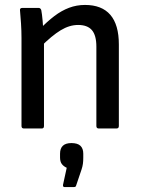

<svg xmlns="http://www.w3.org/2000/svg" viewBox="-20 -520 569 777"><path d="M380 0Q370 0 370 -10V-331Q370 -377 352 -398Q334 -419 296 -419Q261 -419 225.5 -397.5Q190 -376 144 -330L140 -401Q171 -433 200 -455Q229 -477 259.5 -488.5Q290 -500 324 -500Q392 -500 426.5 -460Q461 -420 461 -340V-10Q461 0 451 0ZM77 0Q67 0 67 -10V-366Q67 -395 65 -426Q63 -457 61 -477Q59 -488 71 -488H136Q144 -488 147 -479Q150 -464 152.5 -436Q155 -408 156 -388L158 -361V-10Q158 0 149 0ZM241 237Q234 237 235 228L250 159Q237 153 230 143.5Q223 134 223 117V102Q223 59 269 59Q294 59 305.5 70Q317 81 317 102V118Q317 132 315.5 143Q314 154 310 166L288 231Q287 237 279 237Z"/></svg>

Font: Sofia Sans Semi Condensed Medium
Style: Regular
Weight: 500
Designer: Botio Nikoltchev, Ani Petrova
Foundry: lettersoup
Version: Version 4.100